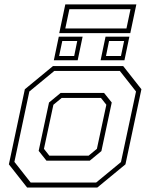

<svg xmlns="http://www.w3.org/2000/svg" viewBox="-20 -834 668 854"><path d="M100.5 0 19.5 -103 90.5 -437 215.5 -540H528L609 -437L538 -103L413 0ZM116.5 -22H407.5L518 -113L585 -427L513 -518.5H221.5L110.5 -427L44 -114ZM186.5 -119.5 152 -163 198 -378 249.5 -420.5H443L477 -378L431 -162L379.5 -119.5ZM199.5 -141.5H374L411 -172L453 -368L429 -398.5H254.5L217.5 -368L175.5 -172ZM427.5 -566 449.5 -671H555.5L533.5 -566ZM219.5 -566 241.5 -671H347.5L325.5 -566ZM243 -585H310L323.5 -651.5H257ZM451.5 -585H518L532 -651.5H465ZM243.5 -686.5 270.5 -814.5H586.5L559.5 -686.5ZM270.5 -707.5H542.5L560.5 -793H288.5Z"/></svg>

Font: Tourney Thin ExtraLight
Style: Italic
Weight: 250
Italic angle: -12°
Version: Version 1.015